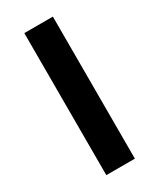

<svg xmlns="http://www.w3.org/2000/svg" viewBox="-183 -769 688 830"><g transform="rotate(-30 161.0 -354.5)"><path d="M232.4 0H89.8V-709H232.4Z"/></g></svg>

Font: Estedad-FD Bold
Style: Regular
Weight: 700
Designer: Amin Abedi
Version: Version 7.3